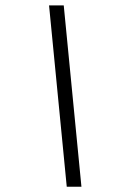

<svg xmlns="http://www.w3.org/2000/svg" viewBox="-20 -712 434 732"><path d="M290.5 0H234.5L167 -691.5H223Z"/></svg>

Font: Newsreader 11pt
Style: Italic
Weight: 400
Italic angle: -17°
Version: Version 1.003